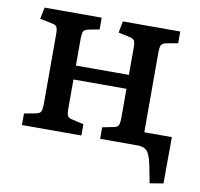

<svg xmlns="http://www.w3.org/2000/svg" viewBox="-75 -588 853 817"><g transform="rotate(10 351.5 -179.5)"><path d="M623 149.9 610.8 86.9Q602.5 39.1 589.6 19.5Q576.7 0 543.9 0H382.8V-49.8L429.2 -59.1Q447.3 -62 451.7 -71.8Q456.1 -81.5 456.1 -106V-229H227.1V-102.1Q227.1 -79.6 231.9 -71.3Q236.8 -63 252.9 -60.1L301.8 -48.8V0H44.9V-49.8L94.2 -59.1Q112.3 -62.5 116.7 -72.5Q121.1 -82.5 121.1 -106.9V-408.2Q121.1 -428.7 116.2 -437Q111.3 -445.3 95.2 -448.2L43 -459L53.2 -508.8H299.8V-458L253.9 -449.2Q235.8 -445.8 231.4 -436Q227.1 -426.3 227.1 -401.9V-289.1H456.1V-408.2Q456.1 -429.2 451.2 -437.3Q446.3 -445.3 431.2 -448.2L381.8 -459L391.1 -508.8H639.2V-458L589.8 -449.2Q571.8 -445.8 567.4 -436Q563 -426.3 563 -401.9V-60.1H682.1L681.2 140.1Z"/></g></svg>

Font: Literata Book Medium
Style: Regular
Weight: 500
Designer: Latin by Veronika Burian and Jose Scaglione. Greek by Irene Vlachou. Cyrillic by Vera Evstafieva
Foundry: TypeTogether
Version: Version 2.003;PS 002.003;hotconv 1.0.88;makeotf.lib2.5.64775